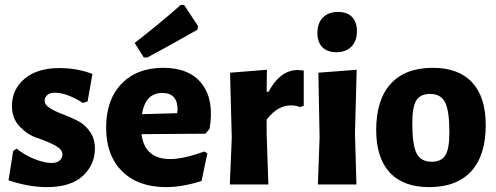

<svg xmlns="http://www.w3.org/2000/svg" viewBox="-20 -756 2034 787"><path d="M223 -477Q295 -477 359 -453L339 -340L320 -334Q253 -376 205 -376Q185 -376 174 -366.5Q163 -357 163 -344Q163 -326 184 -313Q205 -300 235.5 -288.5Q266 -277 296.5 -262Q327 -247 348 -217.5Q369 -188 369 -147Q369 -81 319.5 -35Q270 11 172 11Q98 11 15 -17L34 -137L48 -147Q81 -120 121.5 -104Q162 -88 191 -88Q213 -88 224.5 -98Q236 -108 236 -123Q236 -144 203.5 -161Q171 -178 132.5 -190.5Q94 -203 61.5 -236.5Q29 -270 29 -321Q29 -390 81 -433.5Q133 -477 223 -477Z M721 -736 735 -735 792 -649 789 -634Q648 -554 583 -520L569 -521L532 -580Q639 -663 721 -736ZM661 11Q546 11 480.5 -54Q415 -119 415 -233Q415 -347 478 -412.5Q541 -478 649 -478Q758 -478 808.5 -411Q859 -344 839 -228L822 -208L560 -206Q573 -104 678 -104Q731 -104 818 -135L830 -127L806 -14Q726 11 661 11ZM645 -375Q576 -375 562 -288L706 -292L708 -306Q708 -375 645 -375Z M1074 -470 1073 -380H1081Q1128 -469 1201 -469Q1207 -469 1225 -467V-322L1209 -317Q1195 -324 1172 -324Q1118 -324 1073 -266V-207L1080 0H922L930 -191L923 -458Z M1366 -707Q1403 -707 1423 -686.5Q1443 -666 1443 -628Q1443 -588 1420.5 -565Q1398 -542 1359 -542Q1322 -542 1301.5 -562.5Q1281 -583 1281 -621Q1281 -661 1303.5 -684Q1326 -707 1366 -707ZM1283 0 1290 -191 1285 -458 1442 -470 1435 -207 1441 0Z M1754 -478Q1860 -478 1915.5 -418Q1971 -358 1971 -243Q1971 -119 1911.5 -54Q1852 11 1739 11Q1633 11 1577.5 -49Q1522 -109 1522 -223Q1522 -347 1581.5 -412.5Q1641 -478 1754 -478ZM1743 -371Q1703 -371 1686.5 -344.5Q1670 -318 1670 -252Q1670 -162 1687.5 -127.5Q1705 -93 1750 -93Q1789 -93 1805.5 -119.5Q1822 -146 1822 -213Q1822 -302 1804.5 -336.5Q1787 -371 1743 -371Z"/></svg>

Font: Alegreya Sans SC ExtraBold
Style: Regular
Weight: 800
Designer: Juan Pablo del Peral
Foundry: Huerta Tipografica
Version: Version 2.007